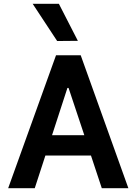

<svg xmlns="http://www.w3.org/2000/svg" viewBox="-20 -991 715 1011"><path d="M23 0 275 -700H405L656 0H516L459 -172H219L163 0ZM424 -279 341 -528H335L254 -279ZM152 -971H290L390 -776L281 -775Z"/></svg>

Font: Lopes Sans
Style: Bold
Weight: 700
Designer: Gabriel Lam, Diego Maldonado
Foundry: TypeRant, Foresti Design
Version: Version 4.000